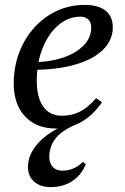

<svg xmlns="http://www.w3.org/2000/svg" viewBox="-20 -512 511 783"><path d="M187 251Q144 251 119 228.5Q94 206 94 169Q94 125 125 84.5Q156 44 213 13V-20H294V-6Q233 19 207 52Q181 85 181 129Q181 153 195 168.5Q209 184 234 184Q283 184 318 148L330 158Q311 203 274 227Q237 251 187 251ZM207 12Q128 12 82 -37.5Q36 -87 36 -171Q36 -239 58 -297Q80 -355 119.5 -399Q159 -443 211.5 -467.5Q264 -492 325 -492Q381 -492 410.5 -468.5Q440 -445 440 -401Q440 -348 399.5 -308.5Q359 -269 284.5 -248Q210 -227 108 -227V-258Q177 -258 232 -275.5Q287 -293 319.5 -325Q352 -357 352 -401Q352 -421 340 -432.5Q328 -444 308 -444Q258 -444 217.5 -409Q177 -374 153.5 -315Q130 -256 130 -182Q130 -114 156.5 -77Q183 -40 232 -40Q274 -40 307.5 -57.5Q341 -75 372 -112L396 -95Q322 12 207 12Z"/></svg>

Font: Platypi Light
Style: Italic
Weight: 300
Italic angle: -13°
Designer: David Sargent
Foundry: Bolt Cutter Type
Version: Version 1.200